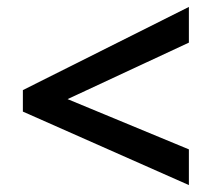

<svg xmlns="http://www.w3.org/2000/svg" viewBox="-20 -639 612 554"><path d="M525 -105 46 -317V-379L525 -619V-516L175 -353L525 -208Z"/></svg>

Font: Noto Sans Hebrew SemiBold
Style: Regular
Weight: 600
Designer: Monotype Design Team
Foundry: Monotype Imaging Inc.
Version: Version 2.003